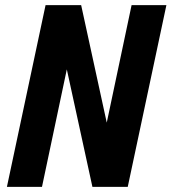

<svg xmlns="http://www.w3.org/2000/svg" viewBox="-20 -730 670 750"><path d="M7 0 158 -710H297L397 -251L494 -710H630L479 0H341L241 -459L144 0Z"/></svg>

Font: Geist Mono
Style: Bold Italic
Weight: 700
Italic angle: -12°
Monospace: yes
Designer: Basement.studio, Andrés Briganti, Mateo Zaragoza
Foundry: Basement.studio, Vercel, Andrés Briganti, Guido Ferreyra, Mateo Zaragoza
Version: Version 1.500; ttfautohint (v1.8.4.7-5d5b)